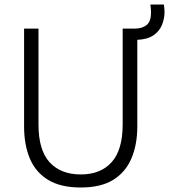

<svg xmlns="http://www.w3.org/2000/svg" viewBox="-20 -820 751 853"><path d="M339 13Q249 13 193.5 -21Q138 -55 112.5 -116Q87 -177 87 -258V-693H151V-267Q151 -153 200.5 -99Q250 -45 339 -45Q427 -45 476 -99.5Q525 -154 525 -267V-693H580Q612 -693 631.5 -709Q651 -725 651 -764Q651 -773 650 -784Q649 -795 648 -800H708Q709 -793 710 -784Q711 -775 711 -768Q711 -737 699.5 -709Q688 -681 661.5 -663Q635 -645 590 -643V-258Q590 -178 564 -116.5Q538 -55 483 -21Q428 13 339 13Z"/></svg>

Font: Ubuntu Sans Light
Style: Regular
Weight: 300
Designer: Dalton Maag Ltd
Foundry: Dalton Maag Ltd
Version: Version 1.006; ttfautohint (v1.8.4.7-5d5b)